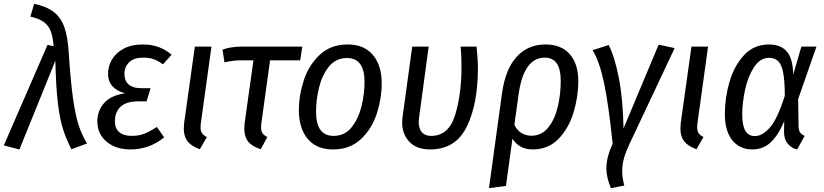

<svg xmlns="http://www.w3.org/2000/svg" viewBox="-38 -771 4315 1006"><path d="M322 -496Q332 -344 344.5 -255.5Q357 -167 373.5 -116.5Q390 -66 418 -19L336 11Q309 -42 292 -95Q275 -148 265 -233Q255 -318 252 -453L64 12L-18 -9L211 -536L243 -529Q239 -579 227.5 -608.5Q216 -638 191 -656Q166 -674 121 -684L141 -751Q207 -737 244 -708Q281 -679 299 -629Q317 -579 322 -496Z M472 -135Q472 -190 507 -230.5Q542 -271 617 -282Q528 -307 528 -385Q528 -423 548 -458Q568 -493 609 -515.5Q650 -538 711 -538Q800 -538 861 -484L816 -434Q791 -452 768 -460.5Q745 -469 712 -469Q664 -469 639 -445Q614 -421 614 -384Q614 -347 636.5 -328Q659 -309 700 -309H751L730 -240H688Q623 -240 593.5 -211.5Q564 -183 564 -136Q564 -99 586.5 -79Q609 -59 653 -59Q688 -59 717 -70Q746 -81 784 -106L822 -51Q744 12 646 12Q568 12 520 -29Q472 -70 472 -135Z M1015 -130Q1013 -120 1013 -103Q1013 -84 1020.5 -73Q1028 -62 1046 -53L1009 11Q965 -5 945 -30.5Q925 -56 925 -97Q925 -106 927 -128L983 -527H1070Z M1332 -130Q1330 -120 1330 -103Q1330 -84 1337.5 -73Q1345 -62 1363 -53L1328 11Q1282 -4 1262 -29.5Q1242 -55 1242 -97Q1242 -106 1244 -128L1290 -455H1227Q1181 -455 1138 -444L1128 -511Q1170 -527 1236 -527H1546L1535 -455H1377Z M1528 -194Q1528 -272 1554 -351Q1580 -430 1637.5 -484Q1695 -538 1784 -538Q1869 -538 1915.5 -483.5Q1962 -429 1962 -333Q1962 -256 1936.5 -176.5Q1911 -97 1853.5 -42.5Q1796 12 1707 12Q1621 12 1574.5 -43Q1528 -98 1528 -194ZM1872 -342Q1872 -467 1780 -467Q1721 -467 1685 -421.5Q1649 -376 1633.5 -311.5Q1618 -247 1618 -185Q1618 -59 1710 -59Q1769 -59 1805 -105Q1841 -151 1856.5 -216Q1872 -281 1872 -342Z M2466 -413Q2466 -226 2407.5 -107Q2349 12 2216 12Q2144 12 2106.5 -28.5Q2069 -69 2069 -130Q2069 -139 2071 -157L2122 -527H2208L2158 -156Q2156 -138 2156 -132Q2156 -97 2172.5 -78Q2189 -59 2221 -59Q2313 -59 2346.5 -168Q2380 -277 2380 -419Q2380 -487 2375 -527H2459Q2466 -461 2466 -413Z M2992 -346Q2992 -264 2967 -181.5Q2942 -99 2888.5 -43.5Q2835 12 2753 12Q2683 12 2647 -44L2613 203L2524 215L2593 -287Q2611 -410 2669.5 -474Q2728 -538 2820 -538Q2903 -538 2947.5 -487Q2992 -436 2992 -346ZM2900 -346Q2900 -409 2879 -439Q2858 -469 2816 -469Q2704 -469 2678 -268L2657 -117Q2686 -60 2746 -60Q2801 -60 2835.5 -104Q2870 -148 2885 -213.5Q2900 -279 2900 -346Z M3229 -98 3413 -537 3497 -519 3260 -16Q3241 24 3231.5 58Q3222 92 3222 126Q3222 159 3233 201L3163 215Q3139 158 3139 111Q3139 54 3172 -18Q3151 -222 3127 -336Q3103 -450 3067 -508L3151 -535Q3181 -479 3203.5 -367.5Q3226 -256 3229 -98Z M3617 -130Q3615 -120 3615 -103Q3615 -84 3622.5 -73Q3630 -62 3648 -53L3611 11Q3567 -5 3547 -30.5Q3527 -56 3527 -97Q3527 -106 3529 -128L3585 -527H3672Z M4118 -380 4161 -527H4240L4144 -252L4146 -110Q4147 -89 4153.5 -78Q4160 -67 4178 -59L4139 12Q4109 6 4089 -19Q4069 -44 4070 -84L4071 -136Q4042 -66 4002 -27Q3962 12 3904 12Q3838 12 3799 -36Q3760 -84 3760 -174Q3760 -258 3784 -341.5Q3808 -425 3860 -481.5Q3912 -538 3991 -538Q4053 -538 4085 -500.5Q4117 -463 4118 -380ZM3851 -173Q3851 -113 3867.5 -85.5Q3884 -58 3917 -58Q3957 -58 3996.5 -103.5Q4036 -149 4074 -269Q4074 -347 4065.5 -390.5Q4057 -434 4039 -451Q4021 -468 3992 -468Q3944 -468 3912 -418Q3880 -368 3865.5 -299Q3851 -230 3851 -173Z"/></svg>

Font: Fira Sans Condensed
Style: Italic
Weight: 400
Width: 3
Italic angle: -8°
Designer: bBox Type GmbH & Carrois Corporate GbR & Edenspiekermann AG
Foundry: bBox Type GmbH & Carrois Corporate GbR & Edenspiekermann AG
Version: Version 4.301